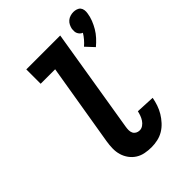

<svg xmlns="http://www.w3.org/2000/svg" viewBox="-225 -879 993 993"><g transform="rotate(-45 272.0 -382.5)"><path d="M450 -562 408 -607Q422 -619 434 -633Q446 -647 455 -662Q447 -665 441.5 -670.5Q436 -676 432.5 -683Q429 -690 428.5 -698.5Q428 -707 429 -716Q431 -727 436.5 -738.5Q442 -750 451.5 -758Q461 -766 473 -769.5Q485 -773 496 -773Q507 -773 518 -769.5Q529 -766 535.5 -758Q542 -750 543.5 -738.5Q545 -727 543 -716Q540 -694 531.5 -672.5Q523 -651 511.5 -631.5Q500 -612 484 -594.5Q468 -577 450 -562ZM288 8Q264 8 241 3.5Q218 -1 199 -13Q180 -25 166.5 -43.5Q153 -62 146.5 -84Q140 -106 140.5 -130.5Q141 -155 145 -179L220 -630H114V-735H362L268 -162Q266 -150 266 -138.5Q266 -127 270.5 -117.5Q275 -108 284.5 -102.5Q294 -97 306 -97Q319 -97 330.5 -105Q342 -113 349.5 -124.5Q357 -136 361.5 -148.5Q366 -161 369 -174L472 -169V-168Q468 -146 460.5 -124Q453 -102 441 -82Q429 -62 412.5 -44Q396 -26 376 -14Q356 -2 333 3Q310 8 288 8Z"/></g></svg>

Font: Iosevka Extrabold
Style: Italic
Weight: 800
Italic angle: -9°
Monospace: yes
Designer: Belleve Invis
Foundry: Belleve Invis
Version: Version 32.5.0; ttfautohint (v1.8.4)